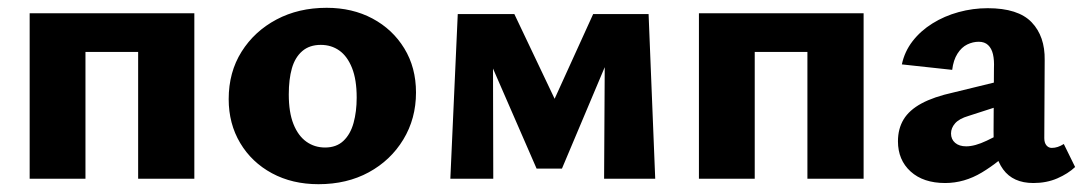

<svg xmlns="http://www.w3.org/2000/svg" viewBox="-20 -458 2775 492"><path d="M334 0V-424H478V0ZM56 0V-424H199V0ZM126 -325V-424H405V-325Z M796 14Q729 14 677 -14Q625 -42 595.5 -91.5Q566 -141 566 -204Q566 -273 599 -325.5Q632 -378 688.5 -408Q745 -438 817 -438Q883 -438 934.5 -410.5Q986 -383 1016 -334Q1046 -285 1046 -221Q1046 -154 1013.5 -100.5Q981 -47 925 -16.5Q869 14 796 14ZM813 -80Q842 -80 860 -97Q878 -114 886 -143Q894 -172 894 -208Q894 -254 882 -284Q870 -314 849.5 -328.5Q829 -343 802 -343Q773 -343 754.5 -327Q736 -311 728 -283Q720 -255 720 -216Q720 -170 732 -140Q744 -110 765 -95Q786 -80 813 -80Z M1134 0 1153 -422H1243L1244 0ZM1528 0 1530 -353 1571 -384 1420 -26H1355L1213 -352L1220 -422H1298L1414 -178H1389L1500 -422H1642L1659 0Z M2049 0V-424H2193V0ZM1771 0V-424H1914V0ZM1841 -325V-424H2120V-325Z M2628 11Q2576 11 2550.5 -24Q2525 -59 2526 -123L2527 -283Q2528 -304 2524.5 -319Q2521 -334 2512 -342.5Q2503 -351 2488 -351Q2473 -351 2458.5 -344Q2444 -337 2433.5 -320.5Q2423 -304 2420 -279L2291 -293Q2298 -326 2318.5 -352.5Q2339 -379 2369.5 -398Q2400 -417 2436.5 -427Q2473 -437 2511 -437Q2589 -437 2623.5 -401Q2658 -365 2657 -304L2656 -104Q2656 -92 2661.5 -85.5Q2667 -79 2675 -79Q2683 -79 2690.5 -81.5Q2698 -84 2706 -89L2735 -30Q2717 -13 2689.5 -1Q2662 11 2628 11ZM2402 11Q2346 11 2313.5 -18.5Q2281 -48 2281 -96Q2281 -128 2295.5 -152Q2310 -176 2341.5 -193Q2373 -210 2423 -221L2587 -261L2592 -203L2462 -161Q2438 -154 2427.5 -142Q2417 -130 2417 -116Q2417 -101 2427.5 -92Q2438 -83 2456 -83Q2478 -83 2508.5 -97.5Q2539 -112 2576 -132L2585 -87Q2541 -43 2496 -16Q2451 11 2402 11Z"/></svg>

Font: Ysabeau ExtraBold
Style: Regular
Weight: 800
Designer: Christian Thalmann (Catharsis Fonts)
Version: Version 2.002